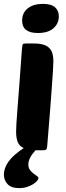

<svg xmlns="http://www.w3.org/2000/svg" viewBox="-41 -774 342 989"><path d="M142 0Q105 40 105 73Q105 90 113 101Q121 112 131 119.5Q141 127 149 132.5Q157 138 157 144Q157 149 149.5 158Q142 167 129 175Q116 183 98 189Q80 195 58 195Q17 195 -2 174.5Q-21 154 -21 125Q-21 93 2.5 59Q26 25 81 -11Q58 -22 50 -43Q42 -64 42 -95Q42 -110 43.5 -137.5Q45 -165 49 -213.5Q53 -262 58.5 -336.5Q64 -411 72 -521Q74 -543 76.5 -546.5Q79 -550 93 -550H132Q163 -550 182.5 -544Q202 -538 213.5 -526Q225 -514 229.5 -497Q234 -480 234 -459Q234 -444 232 -414Q230 -384 226.5 -332.5Q223 -281 217 -204.5Q211 -128 202 -20Q201 -8 197 -4Q193 0 180 0ZM73 -668Q73 -708 102 -731Q131 -754 180 -754Q223 -754 242.5 -736.5Q262 -719 262 -690Q262 -653 234.5 -628.5Q207 -604 154 -604Q73 -604 73 -668Z"/></svg>

Font: PoetsenOne
Style: Regular
Weight: 400
Designer: Rodrigo Fuenzalida, Pablo Impallari
Foundry: Pablo Impallari, Rodrigo Fuenzalida
Version: Version 1.000; ttfautohint (v0.8) -G 200 -r 50